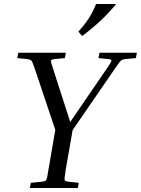

<svg xmlns="http://www.w3.org/2000/svg" viewBox="-20 -945 708 965"><path d="M376 -26 371 0H130L135 -26L191 -32Q202 -33 207 -35.5Q212 -38 216 -49L258 -292L153 -605Q143 -635 137.5 -640.5Q132 -646 118 -648L67 -653L72 -680H311L306 -653L254 -648Q238 -646 236.5 -640Q235 -634 245 -605L333 -332L520 -605Q540 -634 540 -640.5Q540 -647 526 -648L475 -653L480 -680H668L663 -653L611 -648Q600 -647 594 -644.5Q588 -642 581.5 -633.5Q575 -625 561 -605L345 -291L308 -79L309 -81Q303 -46 305 -40Q307 -34 322 -32ZM393 -764 374 -786Q403 -818 423.5 -848.5Q444 -879 463 -925H564Q526 -879 485.5 -841Q445 -803 393 -764Z"/></svg>

Font: Inria Serif
Style: Italic
Weight: 400
Italic angle: -10°
Designer: Black Foundry Team
Foundry: Black Foundry
Version: Version 1.000; ttfautohint (v1.8.3)